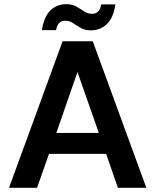

<svg xmlns="http://www.w3.org/2000/svg" viewBox="-20 -897 741 917"><path d="M23 0 279 -700H423L679 0H543L487 -162H214L157 0ZM249 -262H452L350 -553ZM414 -752Q386 -752 366 -763.5Q346 -775 329 -786.5Q312 -798 291 -798Q255 -798 248 -753H180Q190 -817 220.5 -847Q251 -877 297 -877Q325 -877 345 -865.5Q365 -854 382 -842.5Q399 -831 420 -831Q437 -831 448.5 -842Q460 -853 463 -876H531Q522 -812 490.5 -782Q459 -752 414 -752Z"/></svg>

Font: Firefly Display
Style: Bold
Weight: 700
Designer: Colophon Foundry, Jonny Pinhorn
Foundry: Colophon Foundry
Version: Version 1.200; ttfautohint (v1.8.3)